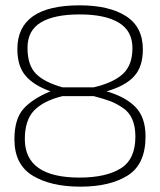

<svg xmlns="http://www.w3.org/2000/svg" viewBox="-20 -690 600 719"><path d="M278 -670Q389 -670 452 -629.5Q515 -589 515 -505Q515 -440 482 -404Q449 -368 379 -348Q449 -328 487 -289.5Q525 -251 525 -179Q525 -75 458.5 -33Q392 9 281 9Q170 9 102 -32.5Q34 -74 34 -168Q34 -244 67.5 -282Q101 -320 169 -348Q107 -370 76 -406Q45 -442 45 -506Q45 -670 278 -670ZM278 -25Q376 -25 431.5 -59Q487 -93 487 -178Q487 -255 440 -286Q415 -303 392 -311.5Q369 -320 331 -330H214Q144 -313 108.5 -277Q73 -241 73 -169Q73 -25 278 -25ZM214 -363H331Q404 -380 440 -413Q476 -446 476 -510Q476 -574 425 -605Q374 -636 278.5 -636Q183 -636 133 -606Q83 -576 83 -511Q83 -446 114.5 -414Q146 -382 214 -363Z"/></svg>

Font: Titillium Web
Style: Thin
Weight: 200
Version: Version 1.001;PS 57.000;hotconv 1.0.70;makeotf.lib2.5.55311